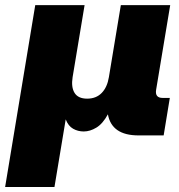

<svg xmlns="http://www.w3.org/2000/svg" viewBox="-55 -536 710 760"><path d="M-34.7 204.1 84.5 -515.6H279.8L232.4 -230.5Q226.1 -190.9 240.2 -168.2Q254.4 -145.5 290 -145.5Q325.7 -145.5 347.7 -168.2Q369.6 -190.9 376 -230.5L423.3 -515.6H618.7L563 -180.7Q557.6 -148.4 588.9 -148.4H617.2L592.8 0H493.2Q387.2 0 372.1 -83.5Q351.6 -45.9 326.4 -30.8Q301.3 -15.6 276.4 -15.6Q253.4 -15.6 234.4 -26.4Q215.3 -37.1 205.1 -63.5L160.6 204.1Z"/></svg>

Font: Inter Display Black
Style: Italic
Weight: 900
Italic angle: -9.39999°
Designer: Rasmus Andersson
Foundry: rsms
Version: Version 4.000;git-a52131595